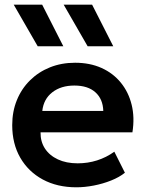

<svg xmlns="http://www.w3.org/2000/svg" viewBox="-20 -782 620 817"><path d="M305 15Q223.5 15 162 -18.2Q100.5 -51.5 66.2 -111Q32 -170.5 32 -249.5Q32 -307.5 51.8 -356Q71.5 -404.5 107.8 -440.2Q144 -476 192.8 -495.5Q241.5 -515 299.5 -515Q362.5 -515 412 -492.8Q461.5 -470.5 494.2 -430.2Q527 -390 540.2 -336.2Q553.5 -282.5 543.5 -219H152.5Q152 -179.5 171.2 -150Q190.5 -120.5 226.2 -103.8Q262 -87 310.5 -87Q353.5 -87 393 -99.5Q432.5 -112 466.5 -136.5L511.5 -47Q488 -28 453 -14Q418 0 379.2 7.5Q340.5 15 305 15ZM160 -310H419.5Q418 -360.5 386 -389.2Q354 -418 296.5 -418Q239.5 -418 202.5 -389.2Q165.5 -360.5 160 -310ZM353 -585 251 -762H372L462 -585ZM140.5 -585 38.5 -762H159.5L249.5 -585Z"/></svg>

Font: Geologica Medium
Style: Regular
Weight: 500
Designer: Sindre Bremnes, Frode Helland
Foundry: Monokrom Skriftforlag AS
Version: Version 1.010;gftools[0.9.28]